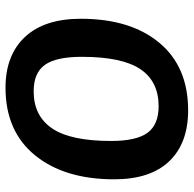

<svg xmlns="http://www.w3.org/2000/svg" viewBox="-23 -669 702 696"><g transform="rotate(90 328.0 -321.0)"><path d="M380 -652Q499 -652 564.5 -583.5Q630 -515 630 -384Q630 -204 543 -97Q456 10 298 10Q180 10 114 -60.5Q48 -131 48 -263Q48 -443 135 -547.5Q222 -652 380 -652ZM365 -545Q275 -545 230.5 -478.5Q186 -412 186 -266Q186 -174 215 -133Q244 -92 311 -92Q400 -92 445.5 -159Q491 -226 491 -373Q491 -464 461.5 -504.5Q432 -545 365 -545Z"/></g></svg>

Font: Alegreya Sans
Style: Bold Italic
Weight: 700
Italic angle: -7°
Designer: Juan Pablo del Peral
Foundry: Huerta Tipografica
Version: Version 2.007